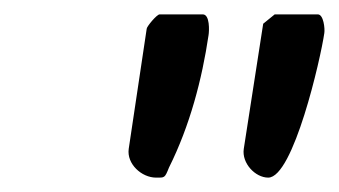

<svg xmlns="http://www.w3.org/2000/svg" viewBox="-20 -760 471 267"><path d="M184 -720 159 -553C156 -532 177 -513 197 -513C209 -513 209 -512 215 -527C244 -585 261 -650 270 -711C271 -717 272 -740 262 -740H202C198 -740 184 -723 184 -720ZM346 -727 319 -553C316 -533 335 -513 353 -513C388 -513 426 -679 431 -714C432 -720 430 -740 422 -740H362Z"/></svg>

Font: Asimov Print
Style: CIt
Weight: 500
Designer: Google
Version: Version 2.000980: 2014